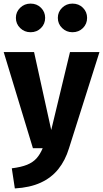

<svg xmlns="http://www.w3.org/2000/svg" viewBox="-26 -819 569 1061"><path d="M360.8 -531.4H523.7L355.2 0.5Q334.7 67.7 296.2 115.6Q257.6 163.6 198.6 190.5Q139.6 217.5 56 222.3L39.2 111.1Q91.3 104.6 123.5 91.5Q155.8 78.3 175.7 56.2Q195.5 34.2 209.9 0H155.9L-5.6 -531.4H162.2L257.1 -100.6ZM374.3 -799.1Q409.2 -799.1 432.3 -776.1Q455.3 -753.1 455.3 -720.3Q455.3 -687 432.3 -664Q409.2 -640.9 374.3 -640.9Q340.9 -640.9 317.3 -664Q293.6 -687 293.6 -720.3Q293.6 -753.1 317.3 -776.1Q340.9 -799.1 374.3 -799.1ZM142.9 -799.1Q177.5 -799.1 200.5 -776.1Q223.5 -753.1 223.5 -720.3Q223.5 -687 200.5 -664Q177.5 -640.9 142.9 -640.9Q109.2 -640.9 85.5 -664Q61.8 -687 61.8 -720.3Q61.8 -753.1 85.5 -776.1Q109.2 -799.1 142.9 -799.1Z"/></svg>

Font: Fira Sans Variable
Style: Regular
Weight: 400
Designer: Carrois Corporate & Edenspiekermann AG
Foundry: Carrois Corporate GbR & Edenspiekermann AG
Version: Version 4.202